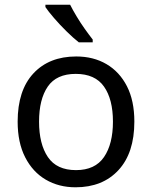

<svg xmlns="http://www.w3.org/2000/svg" viewBox="-20 -786 645 816"><path d="M551 -269Q551 -136 483.5 -63Q416 10 301 10Q230 10 174.5 -22.5Q119 -55 87 -117.5Q55 -180 55 -269Q55 -402 122 -474Q189 -546 304 -546Q377 -546 432.5 -513.5Q488 -481 519.5 -419.5Q551 -358 551 -269ZM146 -269Q146 -174 183.5 -118.5Q221 -63 303 -63Q384 -63 422 -118.5Q460 -174 460 -269Q460 -364 422 -418Q384 -472 302 -472Q220 -472 183 -418Q146 -364 146 -269ZM278 -766Q289 -744 305.5 -716.5Q322 -689 340.5 -663Q359 -637 374 -618V-606H315Q292 -624 263 -652.5Q234 -681 209.5 -709.5Q185 -738 173 -756V-766Z"/></svg>

Font: Noto Sans Anatolian Hieroglyphs
Style: Regular
Weight: 400
Designer: Monotype Design Team
Foundry: Monotype Imaging Inc.
Version: Version 2.001; ttfautohint (v1.8.4.7-5d5b)